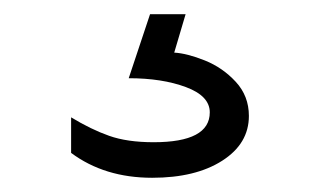

<svg xmlns="http://www.w3.org/2000/svg" viewBox="-20 -20 450 270"><path d="M330 143Q330 182 292.5 206Q255 230 194 230Q127 230 80 195V145Q108 162 133.5 171Q159 180 196 180Q275 180 275 138Q275 115 241.5 102.5Q208 90 161 90L191 0H241L225 54Q243 55 268 65Q293 75 311.5 95Q330 115 330 143Z"/></svg>

Font: Madhuban Light
Style: Regular
Weight: 300
Designer: jaikishan Patel
Foundry: MagicType
Version: Version 1.000